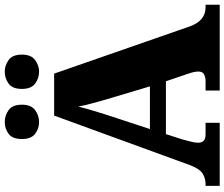

<svg xmlns="http://www.w3.org/2000/svg" viewBox="-90 -878 967 828"><g transform="rotate(-90 394.0 -463.5)"><path d="M7 0V-61H14Q40 -61 60.5 -74Q81 -87 97 -130L310 -714H491L695 -128Q708 -93 728.5 -77Q749 -61 777 -61H788V0H418V-61H458Q474 -61 487 -67Q500 -73 500 -92Q500 -106 495.5 -120.5Q491 -135 489 -141L458 -232H230L207 -160Q204 -148 198.5 -127.5Q193 -107 193 -93Q193 -78 201 -69.5Q209 -61 230 -61H279V0ZM252 -301H436L379 -492Q372 -518 363.5 -547.5Q355 -577 349 -610Q341 -578 332 -548.5Q323 -519 315 -493ZM500 -779Q471 -779 448 -796Q425 -813 425 -853Q425 -894 448 -910.5Q471 -927 500 -927Q526 -927 549.5 -910.5Q573 -894 573 -853Q573 -813 549.5 -796Q526 -779 500 -779ZM282 -779Q254 -779 231.5 -796Q209 -813 209 -853Q209 -894 231.5 -910.5Q254 -927 282 -927Q310 -927 333.5 -910.5Q357 -894 357 -853Q357 -813 333.5 -796Q310 -779 282 -779Z"/></g></svg>

Font: Noto Serif Sinhala Black
Style: Regular
Weight: 900
Designer: Jelle Bosma - Monotype Design Team
Foundry: Monotype Imaging Inc.
Version: Version 2.007; ttfautohint (v1.8.4.7-5d5b)